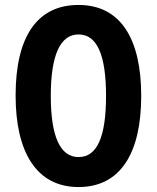

<svg xmlns="http://www.w3.org/2000/svg" viewBox="-20 -745 633 775"><path d="M550 -358C550 -585 469 -725 297 -725C131 -725 43 -599 43 -359C43 -133 126 10 297 10C469 10 550 -131 550 -358ZM185 -358C185 -522 223 -606 297 -606C371 -606 408 -525 408 -358C408 -190 371 -111 297 -111C223 -111 185 -194 185 -358Z"/></svg>

Font: Noto Sans Devanagari ExtraCondensed
Style: Bold
Weight: 700
Width: 2
Designer: Jelle Bosma - Monotype Design Team
Foundry: Monotype Imaging Inc.
Version: Version 2.004